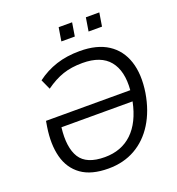

<svg xmlns="http://www.w3.org/2000/svg" viewBox="-157 -1019 1064 1154"><g transform="rotate(-20 375.0 -441.5)"><path d="M340 9Q231 9 167.5 -36.5Q104 -82 82.5 -163.5Q61 -245 78 -353L84 -389H623Q633 -510 579.5 -575.5Q526 -641 408 -641Q337 -641 282.5 -622.5Q228 -604 171 -563L142 -627Q199 -670 266.5 -692Q334 -714 417 -714Q527 -714 596.5 -669Q666 -624 693.5 -540.5Q721 -457 703 -342Q685 -234 636 -155Q587 -76 512 -33.5Q437 9 340 9ZM343 -63Q449 -63 518 -128.5Q587 -194 613 -321H158Q143 -195 184.5 -129Q226 -63 343 -63ZM508 -806 522 -892H608L594 -806ZM334 -806 348 -892H434L420 -806Z"/></g></svg>

Font: Mulish
Style: Italic
Weight: 400
Italic angle: -9°
Designer: Vernon Adams
Foundry: Vernon Adams
Version: Version 3.603; ttfautohint (v1.8.3)